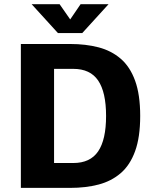

<svg xmlns="http://www.w3.org/2000/svg" viewBox="-20 -914 750 934"><path d="M81.5 0V-700H321.5Q397 -700 459.2 -683.8Q521.5 -667.5 567 -628.5Q612.5 -589.5 637.2 -521.5Q662 -453.5 662 -350Q662 -246.5 637.2 -178.5Q612.5 -110.5 567 -71.5Q521.5 -32.5 459.2 -16.2Q397 0 321.5 0ZM243 -121H336.5Q419 -121 457.5 -177.8Q496 -234.5 496 -350Q496 -465.5 457.5 -522.2Q419 -579 336.5 -579H243ZM508 -893.5 380 -753H262L134 -893.5H270L321.5 -819.5L372 -893.5Z"/></svg>

Font: League Mono
Style: Bold
Weight: 700
Width: 6
Designer: Tyler Finck
Foundry: The League of Moveable Type / Tyler Finck
Version: Version 2.300;RELEASE